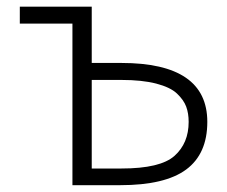

<svg xmlns="http://www.w3.org/2000/svg" viewBox="-20 -542 667 563"><path d="M249 -307.6V-47.9H335.9Q450.2 -47.9 491.7 -85Q533.2 -122.1 533.2 -184.6Q533.2 -210 525.9 -229.5Q518.6 -249 499 -267.6Q479.5 -286.1 438 -296.9Q396.5 -307.6 335.9 -307.6ZM192.4 -472.7H38.1V-522.5H249V-357.4H335.9Q587.9 -357.4 587.9 -184.6Q587.9 -90.8 525.9 -44.9Q463.9 1 332 1H192.4Z"/></svg>

Font: Gen Shin Gothic Light
Style: Regular
Weight: 200
Designer: [Source Han Sans]
Ryoko NISHIZUKA  (kana & ideographs); Paul D. Hunt (Latin, Greek & Cyrillic); Wenlong ZHANG  (bopomofo
Version: Version 1.002.20150607